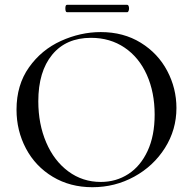

<svg xmlns="http://www.w3.org/2000/svg" viewBox="-20 -770 806 802"><path d="M49 -312Q49 -415 101 -488.5Q153 -562 234.5 -599Q316 -636 401 -636Q496 -636 568 -591.5Q640 -547 678.5 -474Q717 -401 717 -319Q717 -228 669 -152Q621 -76 540.5 -32Q460 12 366 12Q273 12 200.5 -31.5Q128 -75 88.5 -149.5Q49 -224 49 -312ZM626 -291Q626 -384 593.5 -457Q561 -530 500.5 -571Q440 -612 360 -612Q256 -612 198 -541.5Q140 -471 140 -347Q140 -252 173 -175Q206 -98 265.5 -54Q325 -10 401 -10Q465 -10 516 -43Q567 -76 596.5 -139.5Q626 -203 626 -291ZM253 -735Q253 -750 260 -750H511Q515 -750 517 -745.5Q519 -741 519 -735Q519 -729 517 -724Q515 -719 511 -719H260Q253 -719 253 -735Z"/></svg>

Font: Cormorant Garamond Medium
Style: Regular
Weight: 500
Designer: Christian Thalmann (Catharsis Fonts)
Foundry: Catharsis Fonts
Version: Version 4.000